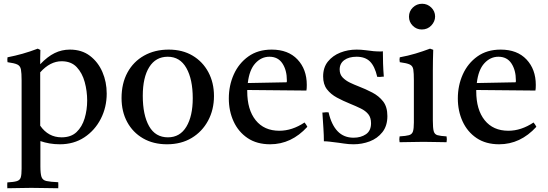

<svg xmlns="http://www.w3.org/2000/svg" viewBox="-20 -756 2915 1022"><path d="M19 246Q18 230 19 215Q54 213 70 208Q86 203 90.5 188.5Q95 174 95 142V-328Q95 -367 91.5 -386Q88 -405 72.5 -412.5Q57 -420 20 -425Q18 -439 20 -451Q61 -459 100 -470Q139 -481 181 -497L195 -490Q194 -465 194 -447.5Q194 -430 194 -414Q233 -455 271 -473.5Q309 -492 352 -492Q415 -492 458.5 -459Q502 -426 525 -373Q548 -320 548 -258Q548 -185 516.5 -123.5Q485 -62 429 -25Q373 12 299 12Q270 12 244 7.5Q218 3 195 -5V130Q195 169 201 186Q207 203 227 207.5Q247 212 290 214Q291 230 290 246Q256 246 221.5 245Q187 244 146 244Q107 244 79 245Q51 246 19 246ZM194 -87Q237 -25 308 -25Q358 -25 387.5 -53Q417 -81 430.5 -126Q444 -171 444 -221Q444 -271 431 -319Q418 -367 388.5 -398.5Q359 -430 308 -430Q247 -430 194 -371Z M869 12Q796 12 741.5 -19.5Q687 -51 657 -106.5Q627 -162 627 -234Q627 -312 658.5 -370Q690 -428 747 -460Q804 -492 878 -492Q951 -492 1005 -460Q1059 -428 1089 -372Q1119 -316 1119 -245Q1119 -172 1087.5 -113.5Q1056 -55 1000 -21.5Q944 12 869 12ZM740 -246Q740 -144 773.5 -84.5Q807 -25 874 -25Q938 -25 972 -81.5Q1006 -138 1006 -233Q1006 -334 972 -394Q938 -454 873 -454Q809 -454 774.5 -399Q740 -344 740 -246Z M1418 12Q1347 12 1298 -21Q1249 -54 1223.5 -109.5Q1198 -165 1198 -232Q1198 -301 1224.5 -360Q1251 -419 1302 -455.5Q1353 -492 1426 -492Q1514 -492 1563.5 -439.5Q1613 -387 1613 -304Q1613 -294 1612.5 -286.5Q1612 -279 1611 -274L1296 -277Q1296 -273 1296 -270Q1296 -172 1341 -116Q1386 -60 1467 -60Q1535 -60 1601 -104Q1611 -92 1616 -81Q1531 12 1418 12ZM1299 -314 1506 -318Q1507 -320 1507 -323.5Q1507 -327 1507 -328Q1507 -382 1483.5 -418Q1460 -454 1414 -454Q1371 -454 1339 -419Q1307 -384 1299 -314Z M1729 -158Q1744 -92 1777 -57.5Q1810 -23 1862 -23Q1901 -23 1928 -41.5Q1955 -60 1955 -100Q1955 -130 1940.5 -148Q1926 -166 1900.5 -178.5Q1875 -191 1843 -204Q1806 -219 1773.5 -236.5Q1741 -254 1720.5 -280.5Q1700 -307 1700 -349Q1700 -397 1725.5 -428.5Q1751 -460 1791.5 -476Q1832 -492 1878 -492Q1901 -492 1924 -489Q1947 -486 1949 -486Q1969 -483 1986 -482.5Q2003 -482 2004 -482Q2005 -482 2008.5 -482Q2012 -482 2018 -483Q2018 -451 2019 -418Q2020 -385 2023 -348Q2022 -348 2019 -348Q2010 -347 2002.5 -346.5Q1995 -346 1988 -347Q1975 -403 1949.5 -428.5Q1924 -454 1878 -454Q1837 -454 1812.5 -436Q1788 -418 1788 -386Q1788 -360 1804 -343.5Q1820 -327 1843 -316Q1866 -305 1887 -297Q1926 -282 1961.5 -263.5Q1997 -245 2019.5 -216Q2042 -187 2042 -138Q2042 -86 2015.5 -52.5Q1989 -19 1948 -3.5Q1907 12 1862 12Q1836 12 1810.5 8Q1785 4 1783 4Q1781 4 1766.5 2Q1752 0 1734.5 -2Q1717 -4 1704 -4Q1704 -35 1701.5 -73Q1699 -111 1696 -157Q1698 -157 1701 -157Q1710 -158 1716.5 -158.5Q1723 -159 1729 -158Z M2357 1Q2329 1 2299 0Q2269 -1 2234 -1Q2202 -1 2169.5 0Q2137 1 2107 1Q2104 -15 2107 -30Q2141 -32 2157 -36.5Q2173 -41 2178 -56Q2183 -71 2183 -104V-328Q2183 -367 2180 -386Q2177 -405 2161.5 -412.5Q2146 -420 2108 -425Q2105 -439 2108 -451Q2152 -459 2192 -471Q2232 -483 2269 -497L2286 -491Q2285 -460 2284.5 -433Q2284 -406 2284 -382V-114Q2284 -75 2288.5 -58Q2293 -41 2308.5 -36.5Q2324 -32 2357 -30Q2360 -15 2357 1ZM2157 -667Q2157 -696 2177.5 -716Q2198 -736 2227 -736Q2255 -736 2275.5 -716Q2296 -696 2296 -668Q2296 -642 2276 -620.5Q2256 -599 2225 -599Q2197 -599 2177 -619Q2157 -639 2157 -667Z M2637 12Q2566 12 2517 -21Q2468 -54 2442.5 -109.5Q2417 -165 2417 -232Q2417 -301 2443.5 -360Q2470 -419 2521 -455.5Q2572 -492 2645 -492Q2733 -492 2782.5 -439.5Q2832 -387 2832 -304Q2832 -294 2831.5 -286.5Q2831 -279 2830 -274L2515 -277Q2515 -273 2515 -270Q2515 -172 2560 -116Q2605 -60 2686 -60Q2754 -60 2820 -104Q2830 -92 2835 -81Q2750 12 2637 12ZM2518 -314 2725 -318Q2726 -320 2726 -323.5Q2726 -327 2726 -328Q2726 -382 2702.5 -418Q2679 -454 2633 -454Q2590 -454 2558 -419Q2526 -384 2518 -314Z"/></svg>

Font: Castoro
Style: Regular
Weight: 400
Designer: John Hudson
Foundry: Tiro Typeworks Ltd.
Version: Version 2.04